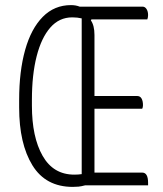

<svg xmlns="http://www.w3.org/2000/svg" viewBox="-20 -726 640 752"><path d="M258 -706Q277 -706 292 -700H538Q548 -700 554 -690.5Q560 -681 560 -667Q560 -658 557 -650H338L336 -646Q350 -626 350 -589V-350H517Q529 -350 534.5 -340Q540 -330 540 -314Q540 -306 537 -300H350V-50H537Q560 -50 560 -10V0H313Q298 4 287.5 5Q277 6 265 6Q159 6 107 -78.5Q55 -163 55 -305V-335Q55 -447 78.5 -530.5Q102 -614 147.5 -660Q193 -706 258 -706ZM105 -312Q105 -189 147 -115.5Q189 -42 271 -42Q279 -42 286 -42.5Q293 -43 300 -44V-654Q283 -658 263 -658Q212 -658 177 -618Q142 -578 123.5 -505.5Q105 -433 105 -335Z"/></svg>

Font: Recursive Mn Csl St Lt
Style: Regular
Weight: 300
Monospace: yes
Version: Version 1.079;hotconv 1.0.112;makeotfexe 2.5.65598; ttfautoh